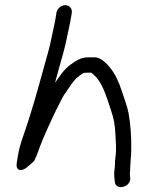

<svg xmlns="http://www.w3.org/2000/svg" viewBox="-20 -704 575 762"><path d="M435 -35C432.8 -20.5 432.7 -9.8 434.3 4.3L435.4 14.5C435.5 55.4 501.1 39.7 496.8 1.7L495.6 -8.8C494.9 -14.4 495.8 -20.5 496 -22C496.9 -27.7 496.3 -31.5 496.8 -39.7C498.2 -49.7 498.1 -69.4 499.3 -80.6C500.1 -89 500.7 -98.5 500.9 -110.9C501.9 -159.2 497.8 -214.7 490.2 -255.1C484.9 -283.5 471.7 -316.2 462.8 -344.3C452.6 -376.9 436.4 -411.1 418.2 -433.7C408.3 -446 383.4 -476.5 355.5 -476.5H339C301.9 -478.7 279.5 -462.1 258.7 -446.5C231.3 -426.1 216.5 -400.4 198.5 -375.7C204.1 -396.2 209.1 -416.1 214.1 -433.5C224.2 -468.8 237.4 -513 244.9 -551.6C250.6 -581.3 258.1 -610.1 262.7 -639L264.9 -653C267.5 -669.5 255.7 -683.5 239.3 -683.5C222.8 -683.5 206.5 -669.5 203.9 -653L201.7 -639C200.3 -630.1 198.5 -618.1 195.3 -604.9C187.5 -571.8 181.2 -532.6 171.7 -499.5C148.8 -419.4 122.3 -316.8 97 -239.1L84.4 -200.1C72.7 -164.2 58 -129.2 51.1 -86L46.2 -55C44.7 -45.6 46 -28.4 63 -29.3C71.2 -29.7 80.5 -34.3 87.2 -40.2L112.7 -62.2C114.2 -63.5 115.6 -65.3 116.5 -67.2C125.8 -86.5 132.1 -103.6 138.8 -122.8C148.4 -150.5 188.7 -239.4 201.7 -264.8C215.1 -290.9 229.2 -322.6 241.9 -338.1C242.2 -338.4 242.6 -339 242.9 -339.4C257.3 -361.2 272.7 -386.4 290.2 -399.3C310.1 -414 308.1 -415.5 326.8 -415.5H341.6C384.5 -386.4 400.6 -325.6 420.2 -267.4C431.8 -233 436.2 -210.8 438.3 -167.6C439.8 -135.3 442.7 -108.7 437.9 -78C435.8 -65.3 436.7 -45.7 435 -35Z"/></svg>

Font: CiSf OpenHand
Style: BdObl
Weight: 400
Foundry: Cannot Into Space Fonts
Version: Version 0.7892